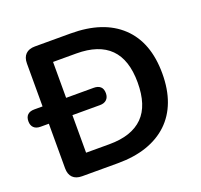

<svg xmlns="http://www.w3.org/2000/svg" viewBox="-140 -843 1024 980"><g transform="rotate(-20 372.5 -352.5)"><path d="M145 0Q112 0 94.5 -17.5Q77 -35 77 -68V-637Q77 -670 94.5 -687.5Q112 -705 145 -705H339Q516 -705 612.5 -614Q709 -523 709 -353Q709 -268 684.5 -202.5Q660 -137 612.5 -92Q565 -47 496.5 -23.5Q428 0 339 0ZM205 -106H331Q393 -106 438.5 -121.5Q484 -137 514.5 -167.5Q545 -198 560 -244.5Q575 -291 575 -353Q575 -477 514 -538Q453 -599 331 -599H205ZM32 -310Q8 -310 -4.5 -322.5Q-17 -335 -17 -357Q-17 -380 -4.5 -392Q8 -404 32 -404H355Q378 -404 391 -392.5Q404 -381 404 -357Q404 -335 391 -322.5Q378 -310 355 -310Z"/></g></svg>

Font: Nunito
Style: Bold
Weight: 700
Designer: Vernon Adams
Foundry: Vernon Adams
Version: Version 3.602